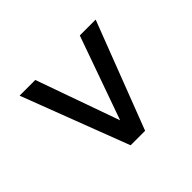

<svg xmlns="http://www.w3.org/2000/svg" viewBox="-98 -750 796 796"><g transform="rotate(45 300.0 -352.0)"><path d="M75 -129V-221L480 -365V-338L75 -482V-575L546 -394V-309Z"/></g></svg>

Font: SUSE Thin Medium
Style: Regular
Weight: 500
Version: Version 1.000